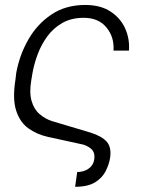

<svg xmlns="http://www.w3.org/2000/svg" viewBox="-20 -558 556 759"><path d="M277 180.4 285.2 122.2Q311.4 121.8 330.1 108.8Q348.7 95.9 352.3 73.5Q357.2 44 339 29.3Q320.7 14.6 297.2 11L169 -17Q126.8 -26.3 93 -50.1Q59.3 -73.9 44 -120.4Q28.8 -166.9 41.2 -244L44 -268.5Q56.5 -338.8 91.3 -400.4Q126.1 -462 182.7 -500.2Q239.3 -538.4 316.8 -538.4Q377.5 -538.4 417.1 -512.3Q456.7 -486.2 475 -445Q493.3 -403.8 489.7 -358H428.6Q432.5 -410.2 401.3 -448.9Q370 -487.6 310.7 -487.6Q262.4 -487.6 226.9 -467.5Q191.4 -447.4 167.3 -414.6Q143.1 -381.7 128.7 -342.9Q114.3 -304 108 -266.7L104 -242.9Q95.2 -192.1 104.8 -159.1Q114.3 -126.1 136.2 -107.2Q158 -88.4 184.7 -79.5L337 -34.1Q382.5 -19.9 402 2.3Q421.5 24.5 415.1 67.1Q411.2 90.9 398.4 117.2Q385.7 143.5 357.1 161.9Q328.5 180.4 277 180.4Z"/></svg>

Font: Inter Extra Light  BETA
Style: Italic
Weight: 200
Italic angle: 9.39999°
Designer: Rasmus Andersson
Foundry: rsms
Version: Version 3.011;git-f93a4a705